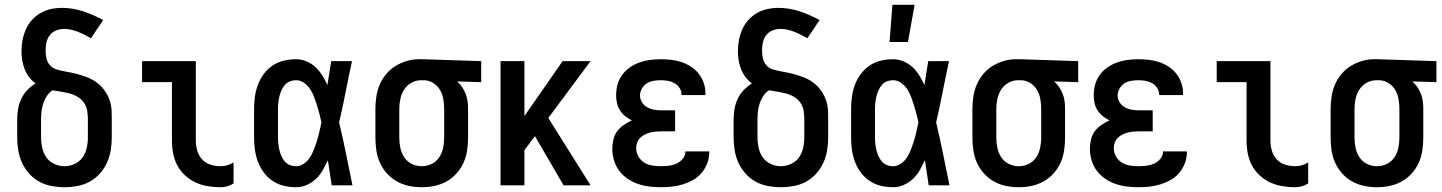

<svg xmlns="http://www.w3.org/2000/svg" viewBox="-20 -776 6040 804"><path d="M250 8Q223 8 196 3Q169 -2 145 -15Q121 -28 102.5 -48.5Q84 -69 72.5 -94Q61 -119 56.5 -146Q52 -173 52 -200V-277Q52 -299 56 -321Q60 -343 69.5 -363Q79 -383 94.5 -399Q110 -415 129 -427Q113 -438 101.5 -453.5Q90 -469 83 -487Q76 -505 73 -524Q70 -543 70 -563Q70 -586 74.5 -609Q79 -632 88.5 -653.5Q98 -675 114 -692.5Q130 -710 150 -721.5Q170 -733 193 -738Q216 -743 240 -743Q285 -743 328.5 -728.5Q372 -714 412 -692L361 -616Q348 -623 334.5 -630Q321 -637 307 -642.5Q293 -648 278.5 -651.5Q264 -655 249 -655Q231 -655 215 -648.5Q199 -642 188.5 -628.5Q178 -615 174.5 -598Q171 -581 171 -564Q171 -548 174.5 -532Q178 -516 188.5 -503.5Q199 -491 214.5 -486Q230 -481 246 -478Q262 -475 277.5 -472Q293 -469 308.5 -464.5Q324 -460 339.5 -454.5Q355 -449 369 -441Q383 -433 395 -422.5Q407 -412 416.5 -399Q426 -386 433 -371.5Q440 -357 443.5 -341Q447 -325 447.5 -309Q448 -293 448 -277V-200Q448 -173 443.5 -146Q439 -119 427.5 -94Q416 -69 397.5 -48.5Q379 -28 355 -15Q331 -2 304 3Q277 8 250 8ZM250 -80Q272 -80 292.5 -89.5Q313 -99 325.5 -116.5Q338 -134 343 -156Q348 -178 348 -200V-277Q348 -295 345 -313Q342 -331 331.5 -346Q321 -361 305 -370.5Q289 -380 271.5 -384.5Q254 -389 236 -392Q218 -395 200 -398Q186 -389 176.5 -374.5Q167 -360 161.5 -344Q156 -328 154 -311Q152 -294 152 -277V-200Q152 -178 157 -156Q162 -134 174.5 -116.5Q187 -99 207.5 -89.5Q228 -80 250 -80Z M903 8Q876 8 849.5 3.5Q823 -1 799 -12Q775 -23 755 -41.5Q735 -60 722.5 -83.5Q710 -107 705 -133.5Q700 -160 700 -187V-432H575V-520H800V-187Q800 -166 806 -145Q812 -124 826.5 -108.5Q841 -93 861.5 -86.5Q882 -80 903 -80Q918 -80 932 -84Q946 -88 958 -96V-8Q946 0 932 4Q918 8 903 8Z M1220 8Q1194 8 1168.5 2Q1143 -4 1121.5 -18.5Q1100 -33 1084.5 -54Q1069 -75 1060 -99Q1051 -123 1047.5 -148.5Q1044 -174 1044 -200V-320Q1044 -346 1047.5 -371.5Q1051 -397 1060 -421Q1069 -445 1084.5 -466Q1100 -487 1121.5 -501.5Q1143 -516 1168.5 -522Q1194 -528 1220 -528Q1242 -528 1263.5 -519Q1285 -510 1301.5 -494.5Q1318 -479 1330 -459.5Q1342 -440 1351 -420Q1355 -445 1359 -470Q1363 -495 1367 -520H1454Q1440 -456 1427.5 -391.5Q1415 -327 1400 -263Q1416 -198 1429 -132Q1442 -66 1456 0H1369Q1365 -26 1361 -52.5Q1357 -79 1353 -105Q1343 -84 1331.5 -63.5Q1320 -43 1303 -27Q1286 -11 1264.5 -1.5Q1243 8 1220 8ZM1220 -80Q1234 -80 1246.5 -87Q1259 -94 1268.5 -104.5Q1278 -115 1284.5 -128Q1291 -141 1296 -154Q1301 -167 1305.5 -180.5Q1310 -194 1313.5 -208Q1317 -222 1320 -236Q1323 -250 1326 -264Q1322 -282 1317.5 -299.5Q1313 -317 1307.5 -334.5Q1302 -352 1295.5 -369.5Q1289 -387 1279 -402.5Q1269 -418 1253.5 -429Q1238 -440 1220 -440Q1206 -440 1193.5 -435Q1181 -430 1172.5 -420Q1164 -410 1158.5 -397.5Q1153 -385 1150 -372.5Q1147 -360 1145.5 -346.5Q1144 -333 1144 -320V-200Q1144 -187 1145.5 -173.5Q1147 -160 1150 -147.5Q1153 -135 1158.5 -122.5Q1164 -110 1172.5 -100Q1181 -90 1193.5 -85Q1206 -80 1220 -80Z M1746 8Q1719 8 1692.5 2.5Q1666 -3 1642.5 -16Q1619 -29 1600.5 -49.5Q1582 -70 1571 -94.5Q1560 -119 1556 -146Q1552 -173 1552 -200V-320Q1552 -346 1556 -372Q1560 -398 1570 -421.5Q1580 -445 1597 -465.5Q1614 -486 1636 -499.5Q1658 -513 1683 -520.5Q1708 -528 1734 -528H1750L1995 -520V-432L1894 -435Q1906 -425 1915 -411.5Q1924 -398 1930 -383Q1936 -368 1938 -352Q1940 -336 1940 -320V-200Q1940 -173 1936 -146Q1932 -119 1921 -94.5Q1910 -70 1891.5 -49.5Q1873 -29 1849.5 -16Q1826 -3 1799.5 2.5Q1773 8 1746 8ZM1746 -80Q1768 -80 1787.5 -89.5Q1807 -99 1819 -117Q1831 -135 1835.5 -156.5Q1840 -178 1840 -200V-320Q1840 -340 1836.5 -360.5Q1833 -381 1823 -398.5Q1813 -416 1795.5 -427.5Q1778 -439 1757 -440H1743Q1722 -440 1703 -429.5Q1684 -419 1672.5 -401Q1661 -383 1656.5 -362Q1652 -341 1652 -320V-200Q1652 -178 1656.5 -156.5Q1661 -135 1673 -117Q1685 -99 1704.5 -89.5Q1724 -80 1746 -80Z M2340 0 2220 -206 2176 -147V0H2076V-520H2176V-290L2336 -520H2453L2276 -282L2453 0Z M2747 8Q2723 8 2698.5 5Q2674 2 2651 -6Q2628 -14 2607.5 -28Q2587 -42 2572.5 -61.5Q2558 -81 2551 -105Q2544 -129 2544 -153Q2544 -172 2548.5 -191.5Q2553 -211 2564.5 -226.5Q2576 -242 2592.5 -253Q2609 -264 2626 -272Q2611 -279 2598 -289.5Q2585 -300 2576 -314Q2567 -328 2563.5 -344.5Q2560 -361 2560 -377Q2560 -400 2566 -422Q2572 -444 2585.5 -462.5Q2599 -481 2618 -494Q2637 -507 2658 -514.5Q2679 -522 2701.5 -525Q2724 -528 2747 -528Q2769 -528 2791 -525.5Q2813 -523 2834 -516Q2855 -509 2874 -496.5Q2893 -484 2906.5 -466.5Q2920 -449 2927 -428Q2934 -407 2934 -385V-378H2834V-381Q2834 -395 2825.5 -408Q2817 -421 2804 -428Q2791 -435 2776.5 -437.5Q2762 -440 2747 -440Q2732 -440 2716.5 -437.5Q2701 -435 2688.5 -427Q2676 -419 2668 -405Q2660 -391 2660 -376Q2660 -361 2668.5 -347.5Q2677 -334 2690.5 -326.5Q2704 -319 2719.5 -316.5Q2735 -314 2750 -314H2807V-226H2750Q2738 -226 2726 -225Q2714 -224 2702.5 -221Q2691 -218 2680 -212.5Q2669 -207 2660.5 -198.5Q2652 -190 2648 -178.5Q2644 -167 2644 -155Q2644 -137 2653.5 -120.5Q2663 -104 2678 -95Q2693 -86 2711 -83Q2729 -80 2747 -80Q2764 -80 2780.5 -82Q2797 -84 2812 -90.5Q2827 -97 2838.5 -110.5Q2850 -124 2850 -140V-142H2950V-138Q2950 -114 2941.5 -92Q2933 -70 2918 -52Q2903 -34 2882.5 -22.5Q2862 -11 2839.5 -4Q2817 3 2793.5 5.5Q2770 8 2747 8Z M3250 8Q3223 8 3196 3Q3169 -2 3145 -15Q3121 -28 3102.5 -48.5Q3084 -69 3072.5 -94Q3061 -119 3056.5 -146Q3052 -173 3052 -200V-277Q3052 -299 3056 -321Q3060 -343 3069.5 -363Q3079 -383 3094.5 -399Q3110 -415 3129 -427Q3113 -438 3101.5 -453.5Q3090 -469 3083 -487Q3076 -505 3073 -524Q3070 -543 3070 -563Q3070 -586 3074.5 -609Q3079 -632 3088.5 -653.5Q3098 -675 3114 -692.5Q3130 -710 3150 -721.5Q3170 -733 3193 -738Q3216 -743 3240 -743Q3285 -743 3328.5 -728.5Q3372 -714 3412 -692L3361 -616Q3348 -623 3334.5 -630Q3321 -637 3307 -642.5Q3293 -648 3278.5 -651.5Q3264 -655 3249 -655Q3231 -655 3215 -648.5Q3199 -642 3188.5 -628.5Q3178 -615 3174.5 -598Q3171 -581 3171 -564Q3171 -548 3174.5 -532Q3178 -516 3188.5 -503.5Q3199 -491 3214.5 -486Q3230 -481 3246 -478Q3262 -475 3277.5 -472Q3293 -469 3308.5 -464.5Q3324 -460 3339.5 -454.5Q3355 -449 3369 -441Q3383 -433 3395 -422.5Q3407 -412 3416.5 -399Q3426 -386 3433 -371.5Q3440 -357 3443.5 -341Q3447 -325 3447.5 -309Q3448 -293 3448 -277V-200Q3448 -173 3443.5 -146Q3439 -119 3427.5 -94Q3416 -69 3397.5 -48.5Q3379 -28 3355 -15Q3331 -2 3304 3Q3277 8 3250 8ZM3250 -80Q3272 -80 3292.5 -89.5Q3313 -99 3325.5 -116.5Q3338 -134 3343 -156Q3348 -178 3348 -200V-277Q3348 -295 3345 -313Q3342 -331 3331.5 -346Q3321 -361 3305 -370.5Q3289 -380 3271.5 -384.5Q3254 -389 3236 -392Q3218 -395 3200 -398Q3186 -389 3176.5 -374.5Q3167 -360 3161.5 -344Q3156 -328 3154 -311Q3152 -294 3152 -277V-200Q3152 -178 3157 -156Q3162 -134 3174.5 -116.5Q3187 -99 3207.5 -89.5Q3228 -80 3250 -80Z M3720 8Q3694 8 3668.5 2Q3643 -4 3621.5 -18.5Q3600 -33 3584.5 -54Q3569 -75 3560 -99Q3551 -123 3547.5 -148.5Q3544 -174 3544 -200V-320Q3544 -346 3547.5 -371.5Q3551 -397 3560 -421Q3569 -445 3584.5 -466Q3600 -487 3621.5 -501.5Q3643 -516 3668.5 -522Q3694 -528 3720 -528Q3742 -528 3763.5 -519Q3785 -510 3801.5 -494.5Q3818 -479 3830 -459.5Q3842 -440 3851 -420Q3855 -445 3859 -470Q3863 -495 3867 -520H3954Q3940 -456 3927.5 -391.5Q3915 -327 3900 -263Q3916 -198 3929 -132Q3942 -66 3956 0H3869Q3865 -26 3861 -52.5Q3857 -79 3853 -105Q3843 -84 3831.5 -63.5Q3820 -43 3803 -27Q3786 -11 3764.5 -1.5Q3743 8 3720 8ZM3720 -80Q3734 -80 3746.5 -87Q3759 -94 3768.5 -104.5Q3778 -115 3784.5 -128Q3791 -141 3796 -154Q3801 -167 3805.5 -180.5Q3810 -194 3813.5 -208Q3817 -222 3820 -236Q3823 -250 3826 -264Q3822 -282 3817.5 -299.5Q3813 -317 3807.5 -334.5Q3802 -352 3795.5 -369.5Q3789 -387 3779 -402.5Q3769 -418 3753.5 -429Q3738 -440 3720 -440Q3706 -440 3693.5 -435Q3681 -430 3672.5 -420Q3664 -410 3658.5 -397.5Q3653 -385 3650 -372.5Q3647 -360 3645.5 -346.5Q3644 -333 3644 -320V-200Q3644 -187 3645.5 -173.5Q3647 -160 3650 -147.5Q3653 -135 3658.5 -122.5Q3664 -110 3672.5 -100Q3681 -90 3693.5 -85Q3706 -80 3720 -80ZM3705 -600 3717 -756H3810L3782 -600Z M4246 8Q4219 8 4192.5 2.5Q4166 -3 4142.5 -16Q4119 -29 4100.5 -49.5Q4082 -70 4071 -94.5Q4060 -119 4056 -146Q4052 -173 4052 -200V-320Q4052 -346 4056 -372Q4060 -398 4070 -421.5Q4080 -445 4097 -465.5Q4114 -486 4136 -499.5Q4158 -513 4183 -520.5Q4208 -528 4234 -528H4250L4495 -520V-432L4394 -435Q4406 -425 4415 -411.5Q4424 -398 4430 -383Q4436 -368 4438 -352Q4440 -336 4440 -320V-200Q4440 -173 4436 -146Q4432 -119 4421 -94.5Q4410 -70 4391.5 -49.5Q4373 -29 4349.5 -16Q4326 -3 4299.5 2.5Q4273 8 4246 8ZM4246 -80Q4268 -80 4287.5 -89.5Q4307 -99 4319 -117Q4331 -135 4335.5 -156.5Q4340 -178 4340 -200V-320Q4340 -340 4336.5 -360.5Q4333 -381 4323 -398.5Q4313 -416 4295.5 -427.5Q4278 -439 4257 -440H4243Q4222 -440 4203 -429.5Q4184 -419 4172.5 -401Q4161 -383 4156.5 -362Q4152 -341 4152 -320V-200Q4152 -178 4156.5 -156.5Q4161 -135 4173 -117Q4185 -99 4204.5 -89.5Q4224 -80 4246 -80Z M4747 8Q4723 8 4698.5 5Q4674 2 4651 -6Q4628 -14 4607.5 -28Q4587 -42 4572.5 -61.5Q4558 -81 4551 -105Q4544 -129 4544 -153Q4544 -172 4548.5 -191.5Q4553 -211 4564.5 -226.5Q4576 -242 4592.5 -253Q4609 -264 4626 -272Q4611 -279 4598 -289.5Q4585 -300 4576 -314Q4567 -328 4563.5 -344.5Q4560 -361 4560 -377Q4560 -400 4566 -422Q4572 -444 4585.5 -462.5Q4599 -481 4618 -494Q4637 -507 4658 -514.5Q4679 -522 4701.5 -525Q4724 -528 4747 -528Q4769 -528 4791 -525.5Q4813 -523 4834 -516Q4855 -509 4874 -496.5Q4893 -484 4906.5 -466.5Q4920 -449 4927 -428Q4934 -407 4934 -385V-378H4834V-381Q4834 -395 4825.5 -408Q4817 -421 4804 -428Q4791 -435 4776.5 -437.5Q4762 -440 4747 -440Q4732 -440 4716.5 -437.5Q4701 -435 4688.5 -427Q4676 -419 4668 -405Q4660 -391 4660 -376Q4660 -361 4668.5 -347.5Q4677 -334 4690.5 -326.5Q4704 -319 4719.5 -316.5Q4735 -314 4750 -314H4807V-226H4750Q4738 -226 4726 -225Q4714 -224 4702.5 -221Q4691 -218 4680 -212.5Q4669 -207 4660.5 -198.5Q4652 -190 4648 -178.5Q4644 -167 4644 -155Q4644 -137 4653.5 -120.5Q4663 -104 4678 -95Q4693 -86 4711 -83Q4729 -80 4747 -80Q4764 -80 4780.5 -82Q4797 -84 4812 -90.5Q4827 -97 4838.5 -110.5Q4850 -124 4850 -140V-142H4950V-138Q4950 -114 4941.5 -92Q4933 -70 4918 -52Q4903 -34 4882.5 -22.5Q4862 -11 4839.5 -4Q4817 3 4793.5 5.5Q4770 8 4747 8Z M5403 8Q5376 8 5349.5 3.5Q5323 -1 5299 -12Q5275 -23 5255 -41.5Q5235 -60 5222.5 -83.5Q5210 -107 5205 -133.5Q5200 -160 5200 -187V-432H5075V-520H5300V-187Q5300 -166 5306 -145Q5312 -124 5326.5 -108.5Q5341 -93 5361.5 -86.5Q5382 -80 5403 -80Q5418 -80 5432 -84Q5446 -88 5458 -96V-8Q5446 0 5432 4Q5418 8 5403 8Z M5746 8Q5719 8 5692.5 2.5Q5666 -3 5642.5 -16Q5619 -29 5600.5 -49.5Q5582 -70 5571 -94.5Q5560 -119 5556 -146Q5552 -173 5552 -200V-320Q5552 -346 5556 -372Q5560 -398 5570 -421.5Q5580 -445 5597 -465.5Q5614 -486 5636 -499.5Q5658 -513 5683 -520.5Q5708 -528 5734 -528H5750L5995 -520V-432L5894 -435Q5906 -425 5915 -411.5Q5924 -398 5930 -383Q5936 -368 5938 -352Q5940 -336 5940 -320V-200Q5940 -173 5936 -146Q5932 -119 5921 -94.5Q5910 -70 5891.5 -49.5Q5873 -29 5849.5 -16Q5826 -3 5799.5 2.5Q5773 8 5746 8ZM5746 -80Q5768 -80 5787.5 -89.5Q5807 -99 5819 -117Q5831 -135 5835.5 -156.5Q5840 -178 5840 -200V-320Q5840 -340 5836.5 -360.5Q5833 -381 5823 -398.5Q5813 -416 5795.5 -427.5Q5778 -439 5757 -440H5743Q5722 -440 5703 -429.5Q5684 -419 5672.5 -401Q5661 -383 5656.5 -362Q5652 -341 5652 -320V-200Q5652 -178 5656.5 -156.5Q5661 -135 5673 -117Q5685 -99 5704.5 -89.5Q5724 -80 5746 -80Z"/></svg>

Font: Iosevka Semibold
Style: Regular
Weight: 600
Monospace: yes
Designer: Belleve Invis
Foundry: Belleve Invis
Version: Version 33.2.3; ttfautohint (v1.8.4)